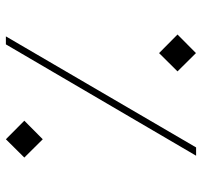

<svg xmlns="http://www.w3.org/2000/svg" viewBox="-37 -653 690 656"><g transform="rotate(-90 308.0 -325.0)"><path d="M484.4 -649.9H511.7L132.3 0H104ZM454.6 -126.5 518.1 -63.5 454.6 -0.5 392.1 -63.5ZM160.2 -649.9 223.6 -586.9 160.2 -523.9 97.7 -586.9Z"/></g></svg>

Font: Estedad-FD Thin
Style: Regular
Weight: 100
Designer: Amin Abedi
Version: Version 7.3